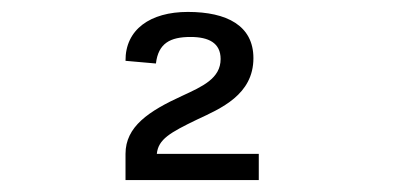

<svg xmlns="http://www.w3.org/2000/svg" viewBox="-20 -852 660 322"><path d="M295 -832C232 -832 190 -802.5 190.5 -750L241.5 -745.5C245.5 -779.5 265.5 -790 299.5 -790C330 -790 350 -780 350 -753C350 -720.5 319.5 -707 286 -691.5C229 -665.5 190.5 -639.5 190.5 -594V-550H414V-594H243C245.5 -618.5 265 -629.5 310.5 -651.5C350 -670 405 -693 405 -754.5C405 -809 360.5 -832 295 -832Z"/></svg>

Font: Monaspace Krypton Light
Style: Regular
Weight: 300
Designer: Riley Cran & the Lettermatic Team
Foundry: Lettermatic
Version: Version 1.101 (Monaspace Krypton)